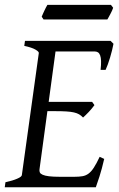

<svg xmlns="http://www.w3.org/2000/svg" viewBox="-20 -787 502 807"><path d="M418 -119.1Q408.2 -76.7 398.2 -45.4Q388.2 -14.2 382.8 0H0L2.9 -21Q33.7 -27.8 52.2 -35.9Q70.8 -43.9 71.8 -50.8L143.1 -564Q144 -569.8 128.9 -578.6Q113.8 -587.4 82 -594.2L85 -615.2H444.8L457 -603Q454.6 -590.3 450.9 -575.2Q447.3 -560.1 442.6 -544.9Q438 -529.8 433.1 -516.1Q428.2 -502.4 423.8 -493.2H402.8Q405.3 -515.6 404.8 -530.5Q404.3 -545.4 400.9 -554.4Q397.5 -563.5 391.6 -567.1Q385.7 -570.8 377 -570.8H213.4L184.6 -358.9H367.2L377 -345.2Q372.1 -338.4 366 -331.1Q359.9 -323.7 353.3 -316.7Q346.7 -309.6 340.3 -303.5Q334 -297.4 329.1 -293Q321.3 -301.3 312.5 -306.4Q303.7 -311.5 290.8 -314.5Q277.8 -317.4 259 -318.6Q240.2 -319.8 212.9 -319.8H179.2L146 -75.2Q145 -67.9 147.5 -62.3Q149.9 -56.6 159.2 -52.5Q168.5 -48.3 186 -46.1Q203.6 -43.9 232.9 -43.9H292Q312.5 -43.9 326.7 -46.4Q340.8 -48.8 352.3 -57.4Q363.8 -65.9 374.5 -82.5Q385.3 -99.1 398.9 -127.9ZM455.6 -754.4Q454.1 -749 450.9 -742.2Q447.8 -735.4 444.1 -728.5Q440.4 -721.7 437 -715.3Q433.6 -709 431.2 -705.1H163.1L155.3 -716.8Q157.2 -721.7 160.2 -728.3Q163.1 -734.9 166.3 -741.7Q169.4 -748.5 172.9 -755.1Q176.3 -761.7 179.2 -766.6H446.3Z"/></svg>

Font: Gentium Plus Am
Style: Italic
Weight: 400
Italic angle: -8°
Designer: J. Victor Gaultney, Annie Olsen, Iska Routamaa, Becca Hirsbrunner
Foundry: SIL International
Version: Version 5.000